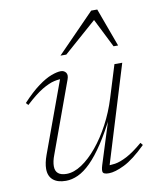

<svg xmlns="http://www.w3.org/2000/svg" viewBox="-79 -741 655 812"><g transform="rotate(-10 248.0 -335.0)"><path d="M301 -29 365.5 -233.5H371Q336.5 -164.5 305.5 -117.5Q274.5 -70.5 246.2 -42.5Q218 -14.5 191.2 -2.2Q164.5 10 139 10Q103 10 83.8 -6.5Q64.5 -23 64.5 -54Q64.5 -66.5 67.5 -81Q70.5 -95.5 76.5 -112L192.5 -429L204 -417.5Q186 -419 163.2 -414Q140.5 -409 110 -390.8Q79.5 -372.5 37.5 -333.5L28.5 -343.5Q67 -385 99 -408.5Q131 -432 156 -441.2Q181 -450.5 197 -450.5Q211 -450.5 218.8 -440.2Q226.5 -430 219.5 -411L109 -107.5Q103.5 -93.5 101 -81.5Q98.5 -69.5 98.5 -59.5Q98.5 -38.5 110.8 -28.5Q123 -18.5 146.5 -18.5Q178 -18.5 212 -41Q246 -63.5 278.5 -102.8Q311 -142 338.2 -193.2Q365.5 -244.5 383 -301.5L426 -440.5H459.5L328 -11L316.5 -23.5Q333.5 -22 355.2 -25.2Q377 -28.5 406.5 -43.8Q436 -59 476.5 -93.5L485 -83Q430.5 -29.5 390 -9.8Q349.5 10 323.5 10Q301.5 10 297.8 1.8Q294 -6.5 301 -29ZM207.5 -515.5 368.5 -680.5H394.5L455 -515.5H435.5L367 -652H388L232.5 -515.5Z"/></g></svg>

Font: Newsreader 16pt 16pt ExtraLight
Style: Italic
Weight: 250
Italic angle: -17°
Version: Version 1.003